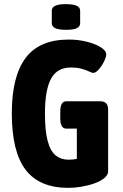

<svg xmlns="http://www.w3.org/2000/svg" viewBox="-20 -899 592 927"><path d="M310 8Q170 8 103.5 -79.5Q37 -167 37 -352Q37 -530 103.5 -619Q170 -708 312 -708Q358 -708 399.5 -697.5Q441 -687 467 -670.5Q493 -654 493 -637Q493 -624 482.5 -602.5Q472 -581 457 -564Q442 -547 430 -547Q424 -547 411 -553.5Q398 -560 376 -566.5Q354 -573 321 -573Q256 -573 226.5 -519Q197 -465 197 -351Q197 -266 210.5 -217Q224 -168 249.5 -148Q275 -128 310 -128Q332 -128 349 -131.5Q366 -135 392 -145L351 -79V-278H300Q271 -278 271 -328V-360Q271 -410 300 -410H465Q502 -410 502 -370V-72Q502 -54 483.5 -39Q465 -24 435.5 -13.5Q406 -3 373 2.5Q340 8 310 8ZM300 -755Q263 -755 246.5 -763Q230 -771 230 -787V-847Q230 -863 246.5 -871Q263 -879 297 -879Q334 -879 350.5 -871Q367 -863 367 -847V-787Q367 -771 351 -763Q335 -755 300 -755Z"/></svg>

Font: Asap Condensed VF Beta
Style: Regular
Weight: 400
Designer: Pablo Cosgaya
Foundry: Omnibus-Type
Version: Version 1.008